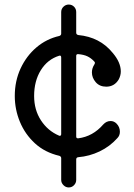

<svg xmlns="http://www.w3.org/2000/svg" viewBox="-20 -726 591 844"><path d="M434 -179Q448 -194 466 -194Q481 -194 492 -183Q507 -168 507 -147Q507 -130 496 -119Q463 -82 418 -60.5Q373 -39 324 -35Q315 -34 315 -25V65Q315 78 305.5 88Q296 98 282 98Q269 98 259 88Q249 78 249 65V-31Q249 -38 241 -41Q177 -56 133.5 -96Q90 -136 67.5 -190.5Q45 -245 45 -304Q45 -370 70.5 -425Q96 -480 140 -517.5Q184 -555 241 -568Q249 -571 249 -578V-673Q249 -687 259 -696.5Q269 -706 282 -706Q296 -706 305.5 -696.5Q315 -687 315 -673V-582Q315 -574 324 -572Q419 -563 475 -494Q511 -452 511 -412Q511 -394 502 -377Q483 -345 447 -345Q418 -345 401 -364.5Q384 -384 384 -408Q384 -426 395 -443Q400 -451 394 -456Q380 -471 364 -478.5Q348 -486 324 -488H322Q315 -488 315 -480V-126Q315 -117 324 -118Q388 -126 434 -179ZM130 -304Q130 -243 160 -197Q190 -151 239 -130Q240 -129 243 -129Q249 -129 249 -137V-473Q249 -484 240 -481Q189 -465 159.5 -417.5Q130 -370 130 -304Z"/></svg>

Font: Kiwi Maru Medium
Style: Regular
Weight: 500
Designer: Hiroki-Chan
Version: Version 1.100